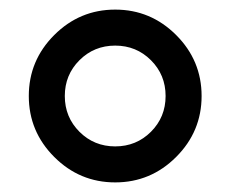

<svg xmlns="http://www.w3.org/2000/svg" viewBox="-20 -830 480 400"><path d="M145.5 -704.5Q115 -674 115 -630Q115 -586 145.5 -555.5Q176 -525 220 -525Q264 -525 294.5 -555.5Q325 -586 325 -630Q325 -674 294.5 -704.5Q264 -735 220 -735Q176 -735 145.5 -704.5ZM93 -503Q40 -556 40 -630Q40 -704 93 -757Q146 -810 220 -810Q294 -810 347 -757Q400 -704 400 -630Q400 -556 347 -503Q294 -450 220 -450Q146 -450 93 -503Z"/></svg>

Font: Laverick
Style: Regular
Weight: 400
Designer: Daniel Pimley
Foundry: Daniel Pimley
Version: Version 1.000;PS 001.001;hotconv 1.0.56